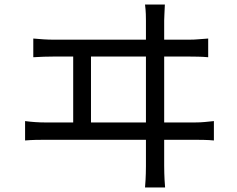

<svg xmlns="http://www.w3.org/2000/svg" viewBox="-20 -788 1040 842"><path d="M703 -768Q702 -744 701 -725.5Q700 -707 700 -698V-614H810Q833 -614 853.5 -616Q874 -618 893 -619V-537Q873 -539 849 -539.5Q825 -540 810 -540H700V-251H835Q858 -251 878.5 -253Q899 -255 918 -257V-172Q898 -174 874 -174.5Q850 -175 835 -175H700V-61Q700 -54 700.5 -28.5Q701 -3 704 34H616Q619 -3 619.5 -27.5Q620 -52 620 -59V-175H178Q158 -175 135.5 -174.5Q113 -174 90 -172V-257Q135 -251 178 -251H301V-540H215Q173 -540 126 -537V-619Q148 -617 170.5 -615.5Q193 -614 215 -614H620V-698Q620 -709 619.5 -726Q619 -743 616 -768ZM379 -251H620V-540H379Z"/></svg>

Font: Chiron Sans HK TT
Style: Regular
Weight: 400
Designer: Ryoko NISHIZUKA 西塚涼子 (kana, bopomofo & ideographs); Paul D. Hunt (Latin, Greek & Cyrillic); Sandoll Communications 산돌커뮤니
Foundry: Adobe
Version: Version 2.022;hotconv 1.0.109;makeotfexe 2.5.65596